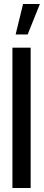

<svg xmlns="http://www.w3.org/2000/svg" viewBox="-20 -938 219 958"><path d="M58 -766 95 -918H179L118 -766ZM42 0V-700H133V0Z"/></svg>

Font: Stick No Bills ExtraLight Medium
Style: Regular
Weight: 500
Version: Version 2.000